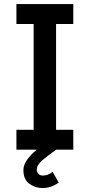

<svg xmlns="http://www.w3.org/2000/svg" viewBox="-20 -743 445 953"><path d="M61.5 -722.7H343.8V-624H258.3V-98.6H343.8V0H61.5V-98.6H147V-624H61.5ZM241.2 109.9 271.5 163.1Q233.9 190.4 191.4 190.4Q154.8 190.4 125.5 168.9Q96.2 147.5 96.2 101.6Q96.2 78.1 111.1 55.4Q126 32.7 147 13.4Q168 -5.9 187.7 -20.3Q207.5 -34.7 217.3 -41L258.3 0Q218.8 28.3 190.7 51.8Q162.6 75.2 162.6 99.6Q162.6 111.8 171.1 120.1Q179.7 128.4 192.4 128.4Q219.2 128.4 241.2 109.9Z"/></svg>

Font: Giphurs Medium
Style: Regular
Weight: 500
Version: Version 0.920; ttfautohint (v1.8.4.7-5d5b)